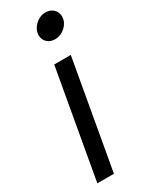

<svg xmlns="http://www.w3.org/2000/svg" viewBox="-203 -813 664 853"><g transform="rotate(-30 128.5 -386.5)"><path d="M107 0H22L120 -553H205ZM125 -699Q125 -728 148.5 -750.5Q172 -773 202 -773Q226 -773 241.5 -758Q257 -743 257 -721Q257 -692 233.5 -670Q210 -648 180 -648Q156 -648 140.5 -662.5Q125 -677 125 -699Z"/></g></svg>

Font: Open Sauce One
Style: Italic
Weight: 400
Italic angle: -10°
Designer: Alfredo Marco Pradil
Foundry: Creative Sauce Fz LLC
Version: Version 1.477